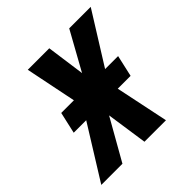

<svg xmlns="http://www.w3.org/2000/svg" viewBox="-198 -663 783 783"><g transform="rotate(-45 193.5 -272.0)"><path d="M74 0 175 -178 201 0H325L277 -230H351L372 -323H297L435 -544H311L219 -378L196 -544H72L117 -323H44L23 -230H95L-48 0Z"/></g></svg>

Font: Noto Sans Display Condensed
Style: Bold Italic
Weight: 700
Width: 3
Designer: Monotype Design team
Foundry: Monotype Imaging Inc.
Version: 1.000